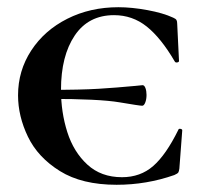

<svg xmlns="http://www.w3.org/2000/svg" viewBox="-20 -500 570 532"><path d="M115 -226V-251Q204 -251 253 -254Q302 -257 355 -262L375 -264Q380 -264 383 -256Q386 -248 386 -237Q386 -225 382.5 -216Q379 -207 374 -207Q367 -207 311 -216.5Q255 -226 115 -226ZM460 -451Q467 -448 469 -444.5Q471 -441 471 -434L476 -331Q476 -328 471 -327Q466 -326 464 -330Q426 -395 386.5 -426.5Q347 -458 296 -458Q225 -458 187 -401.5Q149 -345 149 -251Q149 -189 166.5 -134Q184 -79 222 -44Q260 -9 318 -9Q369 -9 404.5 -40Q440 -71 474 -140Q475 -144 480 -143Q485 -142 485 -139L477 -33Q476 -25 474 -22Q472 -19 463 -15Q386 12 303 12Q207 12 146 -26Q85 -64 57.5 -121Q30 -178 30 -236Q30 -304 66.5 -360Q103 -416 166.5 -448Q230 -480 308 -480Q345 -480 388.5 -472Q432 -464 460 -451Z"/></svg>

Font: Cormorant SC
Style: Bold
Weight: 700
Designer: Christian Thalmann (Catharsis Fonts)
Foundry: Catharsis Fonts
Version: Version 4.000